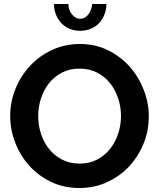

<svg xmlns="http://www.w3.org/2000/svg" viewBox="-20 -935 796 960"><path d="M377 5Q299 5 235.5 -25.5Q172 -56 126.5 -106.5Q81 -157 56 -222Q31 -287 31 -355Q31 -426 57.5 -491Q84 -556 130.5 -606Q177 -656 241 -685.5Q305 -715 380 -715Q457 -715 520.5 -683.5Q584 -652 629 -601Q674 -550 699 -485Q724 -420 724 -353Q724 -282 698 -217.5Q672 -153 626 -103.5Q580 -54 516 -24.5Q452 5 377 5ZM171 -355Q171 -309 185 -266Q199 -223 225.5 -190Q252 -157 290.5 -137Q329 -117 378 -117Q428 -117 466.5 -137.5Q505 -158 531.5 -192Q558 -226 571.5 -268.5Q585 -311 585 -355Q585 -401 570.5 -444Q556 -487 529.5 -520Q503 -553 464.5 -572.5Q426 -592 378 -592Q328 -592 289 -571.5Q250 -551 224 -517.5Q198 -484 184.5 -441.5Q171 -399 171 -355ZM381 -841Q404 -841 421 -862Q438 -883 441 -915H512Q512 -886 502 -861.5Q492 -837 475 -819Q458 -801 433.5 -791Q409 -781 381 -781Q352 -781 328 -791Q304 -801 287 -819Q270 -837 260 -861.5Q250 -886 250 -915H322Q322 -885 340 -863Q358 -841 381 -841Z"/></svg>

Font: IngvarSans
Style: Bold
Weight: 700
Version: Version 3.000